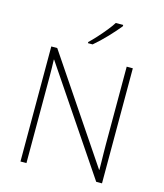

<svg xmlns="http://www.w3.org/2000/svg" viewBox="-135 -1050 982 1151"><g transform="rotate(15 355.5 -475.0)"><path d="M608 0H572L139 -642H137Q138 -615 138.5 -588.5Q139 -562 139 -536Q139 -510 139 -481V0H102V-714H139L570 -74H572Q572 -97 571.5 -124Q571 -151 570.5 -178.5Q570 -206 570 -231V-714H608ZM485 -942Q472 -926 455 -906.5Q438 -887 418 -866Q398 -845 377.5 -825.5Q357 -806 338 -790H309V-797Q330 -817 355 -844.5Q380 -872 403 -900.5Q426 -929 439 -950H485Z"/></g></svg>

Font: Noto Sans Cham ExtraLight
Style: Regular
Weight: 250
Version: Version 2.002